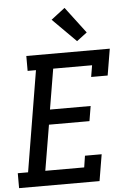

<svg xmlns="http://www.w3.org/2000/svg" viewBox="-64 -1031 728 1077"><g transform="rotate(-5 299.5 -492.5)"><path d="M-1 0V-84H57L151 -651H104V-735H574L549 -586H456L467 -651H248L210 -424H439L425 -340H197L154 -84H373L383 -149H477L452 0ZM395 -793 263 -925 341 -985 453 -837Z"/></g></svg>

Font: Iosevka Curly Slab MdExObl
Style: Regular
Weight: 500
Width: 7
Italic angle: -9°
Monospace: yes
Designer: Belleve Invis
Foundry: Belleve Invis
Version: Version 11.1.0; ttfautohint (v1.8.3)